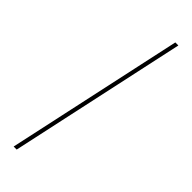

<svg xmlns="http://www.w3.org/2000/svg" viewBox="-280 -729 849 849"><g transform="rotate(45 144.5 -304.5)"><path d="M45 111H64L244 -720H225Z"/></g></svg>

Font: Fixel Text Thin
Style: Regular
Weight: 100
Width: 4
Designer: AlfaBravo + MacPaw
Foundry: Kyrylo Tkachov, Marchela Mozhyna, Serhii Makarenko, Maria Weinstein, Zakhar Kryvoshyya
Version: Version 1.211